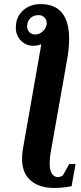

<svg xmlns="http://www.w3.org/2000/svg" viewBox="-20 -720 404 953"><path d="M145 -492.7Q108.4 -492.7 83.5 -518.6Q58.6 -544.4 58.6 -583.5Q58.6 -634.8 93.3 -667.2Q127.9 -699.7 181.2 -699.7Q323.2 -699.7 323.2 -526.4Q323.2 -475.6 310.1 -407.2L231.9 34.7Q226.6 64 226.6 89.4Q226.6 127.4 238.5 143.3Q250.5 159.2 267.1 159.2Q279.8 159.2 292.5 149.9L323.7 94.2H355L335.4 204.1Q293.9 212.9 250 212.9Q173.8 212.9 131.6 175.5Q89.4 138.2 89.4 67.9Q89.4 45.4 93.8 19L185.1 -500.5Q165.5 -492.7 145 -492.7ZM171.9 -645Q146.5 -645 130.6 -629.6Q114.7 -614.3 114.7 -588.9Q114.7 -571.8 126 -560.3Q137.2 -548.8 154.8 -548.8Q176.8 -548.8 194.3 -566.2Q211.9 -583.5 211.9 -605Q211.9 -622.1 200.4 -633.5Q189 -645 171.9 -645Z"/></svg>

Font: Tinos
Style: Bold Italic
Weight: 700
Italic angle: -16.333°
Designer: Steve Matteson
Foundry: Monotype Imaging Inc.
Version: Version 1.23